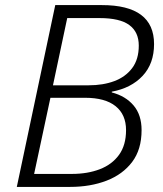

<svg xmlns="http://www.w3.org/2000/svg" viewBox="-20 -734 639 754"><path d="M46 0 197 -714H380Q585 -714 585 -561Q585 -484 540 -436Q495 -388 419 -374V-371Q473 -357 504.5 -320Q536 -283 536 -223Q536 -147 499 -98Q462 -49 398.5 -24.5Q335 0 255 0ZM328 -399Q385 -399 429 -415.5Q473 -432 499 -466.5Q525 -501 525 -555Q525 -608 488 -635.5Q451 -663 371 -663H244L188 -399ZM262 -51Q324 -51 372 -69.5Q420 -88 447.5 -126Q475 -164 475 -223Q475 -284 434 -317Q393 -350 314 -350H178L114 -51Z"/></svg>

Font: Noto Sans Light
Style: Italic
Weight: 300
Italic angle: -12°
Designer: Monotype Design Team
Foundry: Monotype Imaging Inc.
Version: Version 2.013; ttfautohint (v1.8.4.7-5d5b)